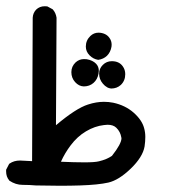

<svg xmlns="http://www.w3.org/2000/svg" viewBox="-54 -425 574 621"><path d="M62 174.8Q41.5 172.9 19 172.9Q-3.4 172.9 -23.9 159.2L-24.4 158.2Q-34.2 146.5 -34.2 129.4Q-34.2 127.4 -34.2 124L-24.4 105L-22.9 104Q-8.8 94.2 10.7 94.2L49.8 96.2L51.8 -367.7Q52.7 -383.3 63 -394Q74.2 -404.8 90.8 -404.8Q94.2 -404.8 99.1 -404.3L116.2 -395L117.2 -394Q126.5 -383.3 128.9 -367.7L127 -20Q191.9 -74.7 230.5 -86.9Q257.3 -95.7 282.2 -95.7Q297.4 -95.7 312 -92.8Q351.1 -84.5 378.4 -60.5Q405.3 -36.6 412.1 -10.7Q416 2.9 416 17.8Q416 32.7 413.6 48.8Q407.7 83 368.7 120.6Q330.1 157.7 296.4 165.5Q263.7 172.9 204.6 174.8Q174.8 175.8 139.4 175.8Q104 175.8 62.5 174.8ZM266.1 96.7Q291 90.8 308.1 79.1Q338.9 40 338.9 22Q338.9 20.5 338.4 19.5Q335.4 1 322.3 -11.7Q312.5 -21.5 293.9 -21.5Q288.6 -21.5 282.2 -20.5Q252.4 -17.1 224.1 -0.2Q195.8 16.6 174.3 45.4Q155.8 69.8 143.1 98.1Q186 100.1 219.5 100.1Q252.9 100.1 266.1 96.7ZM266.6 -187Q266.6 -203.1 278.6 -215.1Q290.5 -227.1 307.6 -227.1Q331.1 -227.1 342.8 -210.9Q351.1 -199.7 351.1 -185.1Q351.1 -164.1 336.9 -150.4Q324.2 -138.7 305.7 -138.7H305.2Q297.9 -139.6 293.5 -142.1Q284.7 -147 278.8 -154.3Q266.6 -168.5 266.6 -187ZM190.9 -223.6Q202.6 -233.9 217.8 -233.9Q222.2 -233.9 226.6 -233.4Q246.1 -230 256.8 -218.8Q265.6 -209.5 265.6 -195.8Q265.6 -191.4 264.6 -186.5Q261.2 -168 248.3 -156.7Q235.4 -145.5 216.8 -145.5Q201.2 -146 189 -159.4Q176.8 -172.9 176.8 -191.7Q176.8 -210.4 190.9 -223.6ZM223.6 -274.4Q223.6 -294.4 238.3 -308.6Q249.5 -319.3 264.6 -319.3Q275.4 -319.3 285.2 -314.9Q294.4 -310.5 299.8 -302.7Q307.1 -293 307.1 -280.3Q307.1 -277.3 306.6 -273.9Q303.7 -256.3 292 -244.6Q280.8 -233.9 263.7 -231.4Q247.6 -233.9 235.6 -246.1Q223.6 -258.3 223.6 -274.4Z"/></svg>

Font: Bakudai
Style: Bold
Weight: 700
Version: Version 1.48